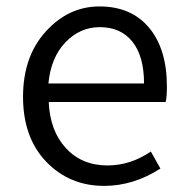

<svg xmlns="http://www.w3.org/2000/svg" viewBox="-20 -574 589 606"><path d="M308.6 12.7Q199.2 12.7 126 -63.5Q52.7 -139.6 52.7 -268.6Q52.7 -395.5 124.5 -474.6Q196.3 -553.7 293.9 -553.7Q394.5 -553.7 450.7 -486.3Q506.8 -418.9 506.8 -300.8Q506.8 -268.6 502.9 -252H133.8Q137.7 -161.1 188 -106.4Q238.3 -51.8 319.3 -51.8Q391.6 -51.8 456.1 -95.7L486.3 -42Q401.4 12.7 308.6 12.7ZM132.8 -310.5H434.6Q434.6 -396.5 397.9 -442.4Q361.3 -488.3 294.9 -488.3Q232.4 -488.3 186.5 -440.4Q140.6 -392.6 132.8 -310.5Z"/></svg>

Font: Gen Shin Gothic Normal
Style: Regular
Weight: 300
Designer: [Source Han Sans]
Ryoko NISHIZUKA  (kana & ideographs); Paul D. Hunt (Latin, Greek & Cyrillic); Wenlong ZHANG  (bopomofo
Version: Version 1.002.20150607